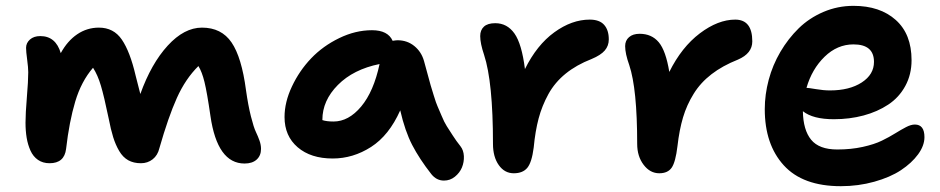

<svg xmlns="http://www.w3.org/2000/svg" viewBox="-20 -578 3203 654"><path d="M148.9 -22Q126 -22 109.4 -33.4Q92.8 -44.9 83.7 -65.2Q74.7 -85.4 70.8 -108.9Q66.9 -132.3 66.9 -160.2Q66.9 -190.9 71.5 -246.6Q76.2 -302.2 76.2 -332Q76.2 -347.7 72.5 -375Q68.8 -402.3 68.8 -415Q68.8 -431.6 82 -443.4Q95.2 -455.1 117.2 -455.1Q169.9 -455.1 187 -397Q209.5 -438.5 242.9 -461.2Q276.4 -483.9 316.9 -483.9Q367.2 -483.9 395 -443.1Q422.9 -402.3 441.9 -320.8Q450.7 -285.2 458 -257.8Q495.1 -361.3 551.3 -422.6Q607.4 -483.9 668 -483.9Q734.4 -483.9 768.8 -433.3Q803.2 -382.8 817.9 -271Q825.2 -219.2 834.7 -181.6Q844.2 -144 851.6 -128.7Q858.9 -113.3 864 -98.9Q869.1 -84.5 869.1 -70.8Q869.1 -47.9 854.2 -34.4Q839.4 -21 813 -21Q720.2 -21 696.8 -183.1Q685.1 -264.2 676.5 -298.8Q668 -333.5 655.8 -353Q611.8 -309.6 582.5 -244.4Q553.2 -179.2 522.9 -73.2Q517.1 -48.8 500 -35.4Q482.9 -22 460 -22Q435.1 -22 416.7 -32.2Q398.4 -42.5 386 -63.7Q373.5 -85 365.5 -110.8Q357.4 -136.7 350.1 -174.8Q334.5 -250 323.7 -286.1Q313 -322.3 296.9 -347.2Q256.8 -300.8 236.3 -232.2Q215.8 -163.6 205.1 -70.8Q199.2 -22 148.9 -22Z M1113.3 -38.1Q1038.6 -38.1 993.9 -76.4Q949.2 -114.7 949.2 -179.2Q949.2 -230 974.4 -283.4Q999.5 -336.9 1039.8 -379.2Q1080.1 -421.4 1135.5 -448.2Q1190.9 -475.1 1247.1 -475.1Q1301.3 -475.1 1317.4 -439Q1329.1 -440.9 1334 -440.9Q1367.2 -440.9 1391.4 -421.1Q1415.5 -401.4 1424.3 -370.1Q1426.3 -363.8 1435.5 -329.1Q1444.8 -294.4 1446.8 -287.8Q1448.7 -281.2 1457.3 -253.4Q1465.8 -225.6 1470.2 -216.3Q1474.6 -207 1483.9 -184.3Q1493.2 -161.6 1501.7 -148.4Q1510.3 -135.3 1522.2 -116.5Q1534.2 -97.7 1548.3 -80.1Q1559.1 -66.4 1560.1 -46.1Q1561 -25.9 1553.5 -7.6Q1545.9 10.7 1529.5 23.9Q1513.2 37.1 1492.2 37.1Q1466.8 37.1 1449.2 15.1Q1408.7 -36.6 1384 -84.2Q1359.4 -131.8 1343.3 -202.1Q1305.2 -116.7 1243.9 -77.4Q1182.6 -38.1 1113.3 -38.1ZM1078.1 -169.9V-168.9Q1092.3 -164.1 1116.2 -164.1Q1167.5 -164.1 1210.2 -215.1Q1252.9 -266.1 1272.9 -359.9Q1183.6 -341.8 1130.9 -288.6Q1078.1 -235.4 1078.1 -169.9Z M1730 12.2Q1698.7 12.2 1679 -15.6Q1659.2 -43.5 1659.2 -87.9Q1659.2 -298.8 1628.9 -391.1Q1615.7 -430.2 1615.7 -455.1Q1615.7 -475.6 1628.4 -487.3Q1641.1 -499 1667 -499Q1707.5 -499 1732.4 -463.9Q1757.3 -428.7 1768.1 -342.8Q1808.6 -424.8 1868.2 -468Q1927.7 -511.2 1988.8 -511.2Q2022 -511.2 2037.8 -493.4Q2053.7 -475.6 2053.7 -443.8Q2053.7 -421.9 2040 -406Q2026.4 -390.1 1995.1 -377Q1943.4 -356.9 1906.7 -327.1Q1870.1 -297.4 1848.1 -257.6Q1826.2 -217.8 1814.7 -174.6Q1803.2 -131.3 1797.9 -75.2Q1791.5 -24.9 1776.1 -6.3Q1760.7 12.2 1730 12.2Z M2225.6 12.2Q2194.3 12.2 2172.4 -16.6Q2150.4 -45.4 2150.4 -87.9Q2150.4 -275.4 2123.5 -356Q2109.4 -395.5 2109.4 -420.9Q2109.4 -439.9 2122.6 -451.4Q2135.7 -462.9 2158.7 -462.9Q2199.7 -462.9 2223.9 -434.1Q2248 -405.3 2259.8 -333Q2301.8 -417.5 2363.8 -464.4Q2425.8 -511.2 2484.4 -511.2Q2542.5 -511.2 2542.5 -437Q2542.5 -396 2493.7 -375Q2440.9 -354 2403.6 -325.2Q2366.2 -296.4 2342.8 -258.5Q2319.3 -220.7 2306.6 -178.2Q2293.9 -135.7 2287.6 -80.1Q2281.2 -26.4 2268.1 -7.1Q2254.9 12.2 2225.6 12.2Z M2844.2 56.2Q2714.4 56.2 2649.7 -14.9Q2585 -85.9 2585 -206.1Q2585 -255.9 2598.4 -306.2Q2611.8 -356.4 2638.2 -401.4Q2664.6 -446.3 2700.4 -481.4Q2736.3 -516.6 2784.9 -537.4Q2833.5 -558.1 2887.2 -558.1Q2977.5 -558.1 3031.2 -510Q3085 -461.9 3085 -373Q3085 -324.2 3063.7 -285.2Q3042.5 -246.1 3005.6 -221.7Q2968.8 -197.3 2921.4 -184.6Q2874 -171.9 2820.3 -171.9Q2749 -171.9 2714.8 -199.2Q2715.8 -135.3 2742.9 -102.1Q2770 -68.8 2832 -68.8Q2878.9 -68.8 2918.7 -77.6Q2958.5 -86.4 2983.9 -98.9Q3009.3 -111.3 3029.3 -123.8Q3049.3 -136.2 3066.2 -145Q3083 -153.8 3096.2 -153.8Q3128.9 -153.8 3128.9 -110.8Q3128.9 -82 3107.2 -52.2Q3085.4 -22.5 3048.8 1.7Q3012.2 25.9 2958 41Q2903.8 56.2 2844.2 56.2ZM2887.2 -426.8Q2832 -426.8 2788.8 -384.8Q2745.6 -342.8 2727.1 -278.8Q2733.4 -278.8 2759.3 -274.4Q2785.2 -270 2807.1 -270Q2873.5 -270 2915.3 -297.1Q2957 -324.2 2957 -367.2Q2957 -426.8 2887.2 -426.8Z"/></svg>

Font: Shantell Sans Irregular
Style: Regular
Weight: 600
Designer: Stephen Nixon, Anya Danilova, Shantell Martin
Foundry: Arrow Type
Version: Version 1.006;[9816181b4]